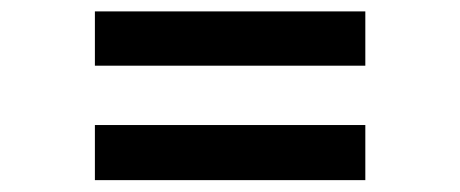

<svg xmlns="http://www.w3.org/2000/svg" viewBox="-20 -440 791 330"><path d="M143.1 -327.1H607.9V-420.4H143.1ZM143.1 -130.4H607.9V-225.1H143.1Z"/></svg>

Font: Plaster
Style: Regular
Weight: 400
Designer: Eben Sorkin
Foundry: Eben Sorkin
Version: Version 1.007